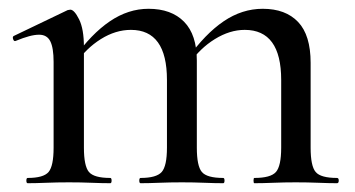

<svg xmlns="http://www.w3.org/2000/svg" viewBox="-20 -417 808 437"><path d="M559 0Q557 0 557 -6Q557 -12 559 -12Q596 -12 608 -25.5Q620 -39 620 -81V-235Q620 -349 537 -349Q503 -349 469 -328Q435 -307 411 -272L407 -284Q447 -340 489 -368.5Q531 -397 578 -397Q630 -397 658.5 -367Q687 -337 687 -274V-81Q687 -39 698.5 -25.5Q710 -12 747 -12Q751 -12 751 -6Q751 0 747 0Q729 0 704.5 -1Q680 -2 653 -2Q627 -2 602.5 -1Q578 0 559 0ZM300 0Q297 0 297 -6Q297 -12 300 -12Q336 -12 348 -25.5Q360 -39 360 -81V-235Q360 -349 278 -349Q243 -349 209.5 -328Q176 -307 152 -272L148 -284Q188 -340 230 -368.5Q272 -397 318 -397Q370 -397 399 -367.5Q428 -338 428 -279V-81Q428 -39 439.5 -25.5Q451 -12 488 -12Q491 -12 491 -6Q491 0 488 0Q469 0 445 -1Q421 -2 394 -2Q367 -2 342.5 -1Q318 0 300 0ZM43 0Q40 0 40 -6Q40 -12 43 -12Q79 -12 90.5 -25.5Q102 -39 102 -81V-276Q102 -308 94.5 -323Q87 -338 69 -338Q59 -338 46 -334.5Q33 -331 16 -324Q12 -322 10 -327.5Q8 -333 11 -335L134 -394Q138 -395 140 -395Q149 -395 160 -373Q171 -351 171 -310V-81Q171 -39 182.5 -25.5Q194 -12 231 -12Q234 -12 234 -6Q234 0 231 0Q212 0 188 -1Q164 -2 137 -2Q110 -2 85.5 -1Q61 0 43 0Z"/></svg>

Font: Cormorant Light Medium
Style: Regular
Weight: 500
Version: Version 4.000